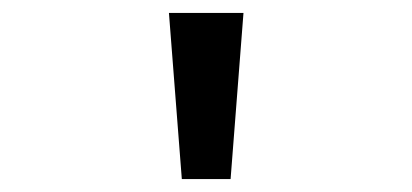

<svg xmlns="http://www.w3.org/2000/svg" viewBox="-20 -734 640 298"><path d="M357.9 -713.9 337.9 -456.1H262.2L242.2 -713.9Z"/></svg>

Font: Noto Mono
Style: Regular
Weight: 400
Designer: Monotype Design Team
Foundry: Monotype Imaging Inc.
Version: Version 1.00